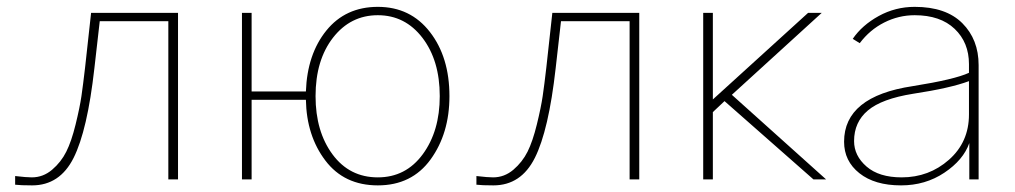

<svg xmlns="http://www.w3.org/2000/svg" viewBox="-20 -526 2975 563"><path d="M24.4 -9.8Q57.6 -5.9 73.2 -5.9Q106.4 -5.9 132.8 -28.3Q159.2 -50.8 174.3 -81.1Q189.5 -111.3 201.7 -161.1Q213.9 -210.9 218.8 -244.1Q223.6 -277.3 229.5 -328.1L247.1 -488.3H502V0H473.6V-463.9H272.5L256.8 -326.2Q236.3 -143.6 195.8 -63Q155.3 17.6 74.2 17.6Q40 17.6 24.4 15.6Z M905.3 -244.1Q905.3 -140.6 955.1 -73.2Q1004.9 -5.9 1087.9 -5.9Q1169.9 -5.9 1219.7 -73.7Q1269.5 -141.6 1269.5 -244.1Q1269.5 -348.6 1218.8 -415Q1168 -481.4 1087.9 -481.4Q1007.8 -481.4 956.5 -415.5Q905.3 -349.6 905.3 -244.1ZM689.5 0V-488.3H717.8V-257.8H877Q880.9 -367.2 937 -436.5Q993.2 -505.9 1087.9 -505.9Q1183.6 -505.9 1240.7 -432.1Q1297.9 -358.4 1297.9 -244.1Q1297.9 -134.8 1242.7 -58.6Q1187.5 17.6 1087.9 17.6Q989.3 17.6 934.1 -55.2Q878.9 -127.9 877 -233.4H717.8V0Z M1377 -9.8Q1410.2 -5.9 1425.8 -5.9Q1459 -5.9 1485.4 -28.3Q1511.7 -50.8 1526.9 -81.1Q1542 -111.3 1554.2 -161.1Q1566.4 -210.9 1571.3 -244.1Q1576.2 -277.3 1582 -328.1L1599.6 -488.3H1854.5V0H1826.2V-463.9H1625L1609.4 -326.2Q1588.9 -143.6 1548.3 -63Q1507.8 17.6 1426.8 17.6Q1392.6 17.6 1377 15.6Z M2042 0V-488.3H2070.3V-234.4L2349.6 -488.3H2389.6L2126 -248L2402.3 0H2365.2L2104.5 -229.5L2070.3 -197.3V0Z M2484.4 -112.3Q2484.4 -69.3 2521 -37.6Q2557.6 -5.9 2624 -5.9Q2704.1 -5.9 2762.7 -57.6Q2821.3 -109.4 2821.3 -190.4V-288.1Q2766.6 -267.6 2657.2 -251Q2565.4 -236.3 2524.9 -202.1Q2484.4 -168 2484.4 -112.3ZM2455.1 -110.4Q2455.1 -243.2 2656.2 -273.4Q2779.3 -293 2821.3 -312.5V-337.9Q2821.3 -401.4 2779.3 -441.4Q2737.3 -481.4 2662.1 -481.4Q2615.2 -481.4 2572.8 -460Q2530.3 -438.5 2501 -399.4L2480.5 -412.1Q2507.8 -452.1 2556.6 -479Q2605.5 -505.9 2662.1 -505.9Q2753.9 -505.9 2801.8 -458Q2849.6 -410.2 2849.6 -335V0H2822.3V-106.4Q2804.7 -56.6 2749 -19.5Q2693.4 17.6 2622.1 17.6Q2544.9 17.6 2500 -18.1Q2455.1 -53.7 2455.1 -110.4Z"/></svg>

Font: Gothic A1 Thin
Style: Regular
Weight: 250
Designer: HanYang I&C Co.,Ltd.
Foundry: HanYang I&C Co.,Ltd.
Version: Version 2.50